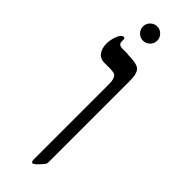

<svg xmlns="http://www.w3.org/2000/svg" viewBox="-244 -723 742 742"><g transform="rotate(45 127.5 -351.5)"><path d="M100 -553V-552Q147 -552 162.5 -540Q178 -528 178 -485V-43Q178 -33 174 -28Q170 -22 156.5 -8Q143 6 137 6Q130 6 130 -8Q130 -12 130 -14V-403Q130 -424 129.5 -432Q129 -440 125 -450Q121 -460 112.5 -462.5Q104 -465 88 -465H59Q36 -465 24 -481.5Q12 -498 12 -523Q12 -544 20.5 -566.5Q29 -589 42 -589Q48 -589 48 -580V-571Q48 -553 70 -553ZM131.5 -642.5Q120 -631 104 -631Q88 -631 76.5 -642.5Q65 -654 65 -670Q65 -686 76.5 -697.5Q88 -709 104 -709Q120 -709 131.5 -697.5Q143 -686 143 -670Q143 -654 131.5 -642.5Z"/></g></svg>

Font: Libra Serif Modern
Style: Regular
Weight: 400
Designer: Stefan Peev, Context Ltd
Foundry: Stefan Peev, Context Ltd
Version: Version 1.000